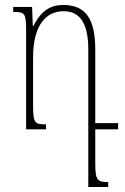

<svg xmlns="http://www.w3.org/2000/svg" viewBox="-20 -520 501 772"><path d="M363 136V0H455V-25H363V-321C363 -444 325 -500 234 -500C171 -500 139 -464 114 -415H112L109 -492H33V-472C80 -472 85 -467 85 -397V0H165V-20C121 -20 113 -23 113 -96V-289C113 -423 168 -475 236 -475C308 -475 335 -415 335 -322V232H415V212C372 212 363 206 363 136Z"/></svg>

Font: Noto Serif Armenian ExtraCondensed Thin
Style: Regular
Weight: 100
Width: 2
Designer: Monotype Design Team
Foundry: Monotype Imaging Inc.
Version: Version 2.008